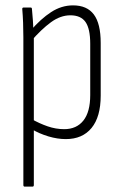

<svg xmlns="http://www.w3.org/2000/svg" viewBox="-20 -510 451 715"><path d="M225 8Q194 8 160.5 -2Q127 -12 98 -29L97 -67Q127 -50 157.5 -39.5Q188 -29 219 -29Q265 -29 290.5 -61Q316 -93 316 -156V-347Q316 -403 298.5 -428Q281 -453 242 -453Q205 -453 169.5 -427Q134 -401 95 -356L94 -396Q132 -440 170.5 -465Q209 -490 252 -490Q304 -490 329.5 -456Q355 -422 355 -350V-154Q355 -75 321 -33.5Q287 8 225 8ZM72 185Q67 185 67 179V-371Q67 -399 66 -425.5Q65 -452 63 -475Q62 -482 68 -482H94Q99 -482 99 -476Q101 -457 102.5 -434Q104 -411 104 -396L106 -379V179Q106 185 101 185Z"/></svg>

Font: Sofia Sans Condensed ExtraLight
Style: Regular
Weight: 250
Version: Version 4.100